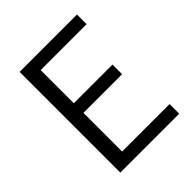

<svg xmlns="http://www.w3.org/2000/svg" viewBox="-202 -860 987 987"><g transform="rotate(-45 292.0 -366.0)"><path d="M102 0H530V-70H185V-351H466V-421H185V-662H519V-732H102Z"/></g></svg>

Font: ChiuKong Gothic MN Normal
Style: Regular
Weight: 350
Designer: Ryoko NISHIZUKA 西塚涼子 (kana, bopomofo & ideographs); Paul D. Hunt (Latin, Greek & Cyrillic); Sandoll Communications 산돌커뮤니
Foundry: Adobe
Version: Version 1.300